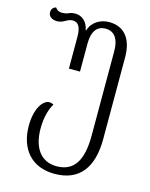

<svg xmlns="http://www.w3.org/2000/svg" viewBox="-119 -625 745 953"><g transform="rotate(15 253.0 -149.0)"><path d="M255 251C381 251 444 169 444 22V-398C444 -493 401 -547 323 -547C279 -547 236 -523 223 -478H220C212 -523 181 -544 151 -544C137 -544 126 -542 116 -537C104 -532 94 -531 82 -531C68 -531 57 -537 49 -549C38 -546 26 -537 26 -519C26 -497 45 -484 71 -484C86 -484 98 -489 110 -496C121 -502 132 -508 146 -508C176 -508 189 -484 189 -434V-272H246V-417C246 -483 274 -511 314 -511C356 -511 384 -482 384 -412V20C384 146 345 212 255 212C170 212 130 145 130 51C130 -10 145 -54 161 -79C155 -83 148 -86 139 -86C107 -86 70 -37 70 53C70 170 134 251 255 251Z"/></g></svg>

Font: Noto Serif Georgian ExtraCondensed Light
Style: Regular
Weight: 300
Width: 2
Designer: Monotype Design Team, Akaki Razmadze
Foundry: Google LLC
Version: Version 2.003